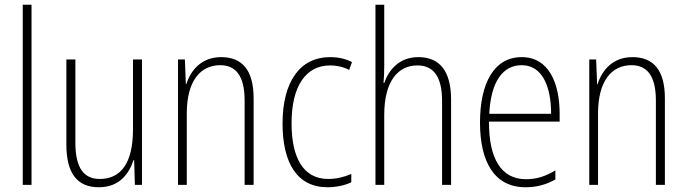

<svg xmlns="http://www.w3.org/2000/svg" viewBox="-20 -780 2897 810"><path d="M113 0V-760H76V0Z M579 -529H541V-233C541 -91 489 -25 401 -25C334 -25 298 -71 298 -178V-529H260V-170C260 -51 304 10 397 10C483 10 524 -46 543 -104H546L549 0H579Z M913 -539C830 -539 785 -484 766 -425H764L760 -529H731V0H768V-302C768 -439 826 -505 909 -505C974 -505 1012 -461 1012 -356V0H1050V-365C1050 -485 1001 -539 913 -539Z M1362 10C1398 10 1435 2 1462 -11V-46C1432 -33 1398 -25 1365 -25C1256 -25 1210 -120 1210 -260C1210 -418 1271 -504 1373 -504C1400 -504 1428 -498 1453 -485L1465 -518C1438 -532 1408 -539 1372 -539C1247 -539 1172 -437 1172 -259C1172 -93 1233 10 1362 10Z M1601 -503V-760H1564V0H1601V-295C1601 -439 1660 -504 1741 -504C1805 -504 1845 -462 1845 -354V0H1883V-360C1883 -481 1834 -539 1745 -539C1664 -539 1620 -485 1601 -430H1598C1600 -454 1601 -473 1601 -503Z M2181 -539C2063 -539 2005 -427 2005 -263C2005 -98 2065 10 2197 10C2246 10 2286 -2 2323 -23V-61C2279 -35 2243 -24 2199 -24C2095 -24 2042 -110 2043 -267H2341V-300C2341 -428 2296 -539 2181 -539ZM2181 -505C2268 -505 2305 -415 2305 -300H2044C2051 -437 2102 -505 2181 -505Z M2648 -539C2565 -539 2520 -484 2501 -425H2499L2495 -529H2466V0H2503V-302C2503 -439 2561 -505 2644 -505C2709 -505 2747 -461 2747 -356V0H2785V-365C2785 -485 2736 -539 2648 -539Z"/></svg>

Font: Noto Sans Myanmar Condensed ExtraLight
Style: Regular
Weight: 200
Width: 3
Designer: Monotype Design Team
Foundry: Monotype Imaging Inc.
Version: Version 2.107